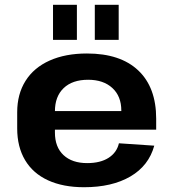

<svg xmlns="http://www.w3.org/2000/svg" viewBox="-20 -774 725 804"><path d="M332 10Q244 10 181 -19Q118 -48 85 -103.5Q52 -159 52 -236V-304Q52 -380 87 -435.5Q122 -491 188 -520.5Q254 -550 344 -550Q484 -550 559 -479Q634 -408 634 -277V-231H181V-309H509L488 -279V-311Q488 -371 450.5 -405.5Q413 -440 349 -440Q283 -440 246.5 -405Q210 -370 210 -308V-219Q210 -158 246 -124.5Q282 -91 345 -91Q400 -91 434.5 -113Q469 -135 478 -174L626 -164Q603 -80 526 -35Q449 10 332 10ZM302 -754V-607H202V-754ZM477 -754V-607H377V-754Z"/></svg>

Font: Pathway Extreme 8pt Thin 12pt
Style: Bold
Weight: 700
Version: Version 1.001;gftools[0.9.26]